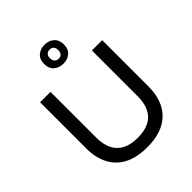

<svg xmlns="http://www.w3.org/2000/svg" viewBox="-245 -1041 1200 1200"><g transform="rotate(-45 354.5 -441.0)"><path d="M355 13Q301 13 257 1.5Q213 -10 180 -32.5Q147 -55 125 -87Q103 -119 91.5 -160Q80 -201 80 -251V-660H172V-255Q172 -195 192.5 -154Q213 -113 253.5 -92Q294 -71 355 -71Q416 -71 456.5 -91.5Q497 -112 517.5 -153.5Q538 -195 538 -255V-660H629V-251Q629 -125 559 -56Q489 13 355 13ZM354 -727Q318 -727 292.5 -748.5Q267 -770 267 -811Q267 -853 292.5 -874Q318 -895 354 -895Q391 -895 416 -873Q441 -851 441 -810Q441 -769 416 -748Q391 -727 354 -727ZM356 -770Q373 -770 382 -781Q391 -792 391 -810Q391 -830 381.5 -840.5Q372 -851 355 -851Q338 -851 328 -840.5Q318 -830 318 -812Q318 -792 328 -781Q338 -770 356 -770Z"/></g></svg>

Font: Bricolage Grotesque 18pt
Style: Regular
Weight: 400
Version: Version 1.001;gftools[0.9.33.dev8+g029e19f]